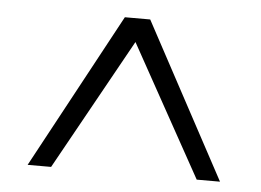

<svg xmlns="http://www.w3.org/2000/svg" viewBox="-38 -740 682 501"><g transform="rotate(5 303.0 -490.0)"><path d="M50.8 -287.1 270 -692.9H336.4L554.7 -287.1H493.7L303.2 -630.9L112.3 -287.1Z"/></g></svg>

Font: XB Kayhan
Style: Italic
Weight: 400
Italic angle: -12°
Designer: Behnam
Foundry: Irmug
Version: Version 7.300 2009